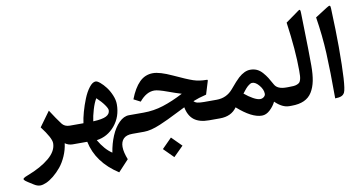

<svg xmlns="http://www.w3.org/2000/svg" viewBox="-102 -946 2761 1457"><g transform="rotate(-10 1278.0 -217.5)"><path d="M340.3 -19Q334 31.7 313.2 78.6Q292.5 125.5 265.4 158.2Q238.3 190.9 207.8 215.8Q177.2 240.7 149.9 252.7Q122.6 264.6 103 264.6Q79.6 264.6 54.2 248L14.2 222.7Q-7.3 209 -12.5 201.4Q-17.6 193.8 -9.8 187.5Q-2 181.2 22.9 171.9Q127.9 131.8 190.9 78.9Q253.9 25.9 253.9 -34.7Q253.9 -74.7 181.6 -168.9L264.6 -283.2Q308.6 -214.8 340.8 -171.9Q361.8 -143.6 401.4 -143.6H414.6Q426.8 -143.6 426.8 -86.4V-60.5Q426.8 0 414.6 0H398.9Q366.2 0 340.3 -19Z M582.5 -145Q652.8 -147.9 682.9 -163.3Q712.9 -178.7 712.9 -208Q712.9 -221.7 692.4 -250.7Q671.9 -279.8 635.7 -313.5Q617.2 -283.7 602.3 -233.6Q587.4 -183.6 582.5 -145ZM781.2 -241.7Q781.2 -146 724.9 -78.4Q668.5 -10.7 584 0.5Q628.9 78.1 684.1 114.3Q694.8 46.4 719.2 -11.7Q743.7 -69.8 780.3 -106.7Q816.9 -143.6 857.4 -143.6H867.7Q879.9 -143.6 879.9 -96.2V-60.5Q879.9 0 867.7 0H858.4Q811.5 0 789.6 22.7Q767.6 45.4 767.6 85Q767.6 106.4 773.7 131.6Q779.8 156.7 790.5 183.6L709.5 270.5Q544.9 164.6 510.7 0H414.6Q387.7 0 387.7 -70.3V-86.4Q387.7 -143.6 414.6 -143.6H506.8Q511.2 -179.7 524.9 -228.8Q538.6 -277.8 557.9 -325.7Q577.1 -373.5 602.8 -406.7Q628.4 -439.9 652.8 -439.9Q665 -439.9 686.5 -421.9Q708 -403.8 729 -376.5Q750 -349.1 765.6 -312Q781.2 -274.9 781.2 -241.7Z M1141.6 78.6 1217.3 154.3 1141.6 229.5 1066.4 154.3ZM963.4 -229.5 911.6 -256.3Q943.4 -339.4 986.8 -382.8Q1030.3 -426.3 1091.3 -426.3Q1143.1 -426.3 1237.3 -382.8Q1337.9 -335.9 1383.3 -320.8Q1428.7 -305.7 1482.9 -305.7Q1489.3 -305.7 1491.2 -304Q1493.2 -302.2 1491.7 -296.4L1460.9 -195.8Q1400.4 -181.2 1357.9 -163.6Q1367.7 -151.9 1386.2 -147.7Q1404.8 -143.6 1436.5 -143.6H1524.9Q1537.1 -143.6 1537.1 -96.2V-60.5Q1537.1 0 1524.9 0H1449.7Q1376 0 1334.7 -31.7Q1293.5 -63.5 1281.2 -129.9Q1258.8 -119.1 1214.6 -96.9Q1170.4 -74.7 1141.4 -60.8Q1112.3 -46.9 1075.2 -31.2Q1038.1 -15.6 1006.6 -7.8Q975.1 0 949.2 0H862.8Q835.9 0 835.9 -70.3V-86.4Q835.9 -143.6 862.8 -143.6H970.7Q1048.3 -143.6 1122.6 -167.2Q1196.8 -190.9 1280.3 -234.4Q1235.8 -247.6 1177.7 -269Q1107.4 -294.9 1078.6 -294.9Q1017.1 -294.9 963.4 -229.5Z M1741.7 -154.3Q1774.9 -126.5 1806.9 -108.9Q1838.9 -91.3 1859.9 -91.3Q1876 -91.3 1888.4 -101.3Q1900.9 -111.3 1900.9 -125Q1900.9 -157.2 1873.8 -190.2Q1846.7 -223.1 1820.8 -223.1Q1814.9 -223.1 1808.3 -220.5Q1801.8 -217.8 1794.7 -212.2Q1787.6 -206.5 1782 -201.9Q1776.4 -197.3 1769.3 -188.7Q1762.2 -180.2 1758.8 -176Q1755.4 -171.9 1748.8 -163.3Q1742.2 -154.8 1741.7 -154.3ZM1520 -143.6H1532.7Q1609.9 -143.6 1659.2 -201.7Q1709 -261.2 1731.4 -281.2Q1778.8 -323.7 1823.2 -323.7Q1851.1 -323.7 1873.8 -313.5Q1896.5 -303.2 1916.3 -280.8Q1936 -258.3 1948.7 -238Q1961.4 -217.8 1981 -182.1Q2002 -143.6 2070.3 -143.6H2079.1Q2091.3 -143.6 2091.3 -86.4V-60.5Q2091.3 0 2079.1 0H2067.4Q2014.6 0 1959.5 -53.7Q1944.3 -21.5 1914.6 6.6Q1884.8 34.7 1851.6 34.7Q1773.4 34.7 1664.6 -62Q1621.6 0 1533.7 0H1520Q1493.2 0 1493.2 -70.3V-86.4Q1493.2 -143.6 1520 -143.6Z M2074.2 -143.6H2085Q2109.9 -143.6 2125.2 -144.8Q2140.6 -146 2153.1 -150.9Q2165.5 -155.8 2171.9 -162.1Q2178.2 -168.5 2182.4 -182.1Q2186.5 -195.8 2187.5 -211.4Q2188.5 -227.1 2188.5 -252.9Q2188.5 -408.2 2157.7 -627.9L2245.1 -690.4Q2247.1 -691.9 2252.4 -695.8Q2257.8 -699.7 2259.3 -700.7Q2260.7 -701.7 2264.4 -704.1Q2268.1 -706.5 2268.6 -706.1Q2269 -705.6 2271.5 -706.1Q2273.9 -706.5 2274.2 -704.6Q2274.4 -702.6 2275.9 -700.7Q2277.3 -698.7 2277.3 -694.6Q2277.3 -690.4 2277.8 -685.8Q2278.3 -681.2 2278.3 -674.3Q2279.3 -628.9 2281.2 -548.1Q2283.2 -467.3 2284.4 -400.9Q2285.6 -334.5 2285.6 -274.4Q2285.6 -206.1 2275.9 -157.2Q2266.1 -108.4 2243.7 -72Q2221.2 -35.6 2182.1 -17.8Q2143.1 0 2086.9 0H2074.2Q2047.4 0 2047.4 -70.3V-86.4Q2047.4 -143.6 2074.2 -143.6Z M2384.8 -627.9 2476.6 -686.5Q2495.1 -698.7 2501.5 -697.3Q2507.8 -695.8 2508.3 -677.7Q2515.6 -494.6 2515.6 -377.4Q2515.6 -73.2 2494.1 -29.3Q2485.4 -11.7 2468 -4.9Q2450.7 2 2420.9 2.4Q2420.9 -210.9 2414.3 -347.4Q2407.7 -483.9 2384.8 -627.9Z"/></g></svg>

Font: Sahel SemiBold WOL
Style: SemiBold-WOL
Weight: 600
Foundry: Saber Rastikerdar (saber.rastikerdar@gmail.com)
Version: Version 3.4.0